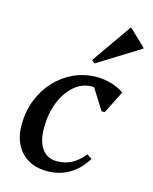

<svg xmlns="http://www.w3.org/2000/svg" viewBox="-117 -851 750 941"><g transform="rotate(15 257.5 -380.0)"><path d="M212.9 12.7Q130.5 12.7 82.4 -37.9Q34.4 -88.6 34.4 -174.6Q34.4 -242.6 57.1 -300.8Q79.8 -359 120.5 -403Q161.2 -447.1 215.3 -471.7Q269.4 -496.3 332.2 -496.3Q368.5 -496.3 404.2 -485.9Q439.8 -475.5 470.1 -455.7L412 -340.1H395.7L314.7 -469.2H391.8V-412.9Q383.4 -423.8 371.3 -430.8Q359.3 -437.8 345.8 -441.4Q332.3 -445.1 318.4 -445.1Q269.7 -445.1 230.1 -410.8Q190.5 -376.5 167.4 -318.6Q144.4 -260.7 144.4 -188.3Q144.4 -120.5 171.1 -83.7Q197.8 -46.8 246.9 -46.8Q288.2 -46.8 321.4 -64.4Q354.5 -82 383.5 -118.3L408.8 -101.5Q373.9 -45.1 324.4 -16.2Q274.9 12.7 212.9 12.7ZM301 -557.1 286.1 -570.8 427.8 -773.3H430.9L514.6 -693.1V-690Z"/></g></svg>

Font: Platypi Light
Style: Italic
Weight: 300
Italic angle: -13°
Designer: David Sargent
Foundry: Bolt Cutter Type
Version: Version 1.200